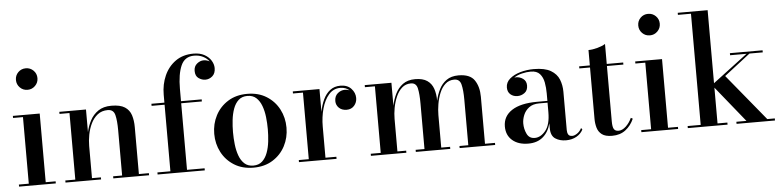

<svg xmlns="http://www.w3.org/2000/svg" viewBox="-46 -997 5064 1244"><g transform="rotate(-5 2486.0 -375.0)"><path d="M75.5 -690Q75.5 -719.5 95.8 -739.8Q116 -760 145.5 -760Q174.5 -760 195 -739.8Q215.5 -719.5 215.5 -690Q215.5 -661 195 -640.5Q174.5 -620 145.5 -620Q116 -620 95.8 -640.5Q75.5 -661 75.5 -690ZM35.5 -13.5H100V-446.5H35.5V-460H210V-13.5H274.5V0H35.5Z M337.5 -13.5H402.5V-446.5H337.5V-460H511V-312.5Q519.5 -352 538.5 -388Q557.5 -424 591 -447Q624.5 -470 676.5 -470Q734 -470 764 -450.5Q794 -431 805 -396.8Q816 -362.5 816 -319V-13.5H881V0H648.5V-13.5H707V-307.5Q707 -370.5 697.8 -407.2Q688.5 -444 651 -444Q611.5 -444 584.5 -422.5Q557.5 -401 541.2 -367Q525 -333 518 -295Q511 -257 511 -223.5V-13.5H569V0H337.5Z M936.5 -13.5H1021V-446.5H936.5V-460H1021V-511.5Q1021 -579 1046.2 -635.5Q1071.5 -692 1119.5 -726Q1167.5 -760 1236 -760Q1278 -760 1306.8 -744Q1335.5 -728 1350.2 -703.8Q1365 -679.5 1365 -655Q1365 -620.5 1344.8 -602.8Q1324.5 -585 1298.5 -585Q1276.5 -585 1255.2 -599.5Q1234 -614 1234 -647.5Q1234 -677.5 1254.5 -694.2Q1275 -711 1297.5 -711Q1318.5 -711 1336.5 -700.5Q1322.5 -720.5 1297 -733.5Q1271.5 -746.5 1239 -746.5Q1178 -746.5 1153.5 -691Q1129 -635.5 1129 -540V-460H1263.5V-446.5H1129V-13.5H1243.5V0H936.5Z M1325 -230Q1325 -295 1353.5 -349.5Q1382 -404 1434.8 -437Q1487.5 -470 1560 -470Q1632.5 -470 1685.2 -437Q1738 -404 1766.5 -349.5Q1795 -295 1795 -230Q1795 -165 1766.5 -110.5Q1738 -56 1685.2 -23Q1632.5 10 1560 10Q1487.5 10 1434.8 -23Q1382 -56 1353.5 -110.5Q1325 -165 1325 -230ZM1447 -230Q1447 -191 1451.5 -151Q1456 -111 1468 -77.8Q1480 -44.5 1502.2 -24Q1524.5 -3.5 1560 -3.5Q1595.5 -3.5 1617.8 -24Q1640 -44.5 1652.2 -77.8Q1664.5 -111 1669 -151Q1673.5 -191 1673.5 -230Q1673.5 -269 1669 -309Q1664.5 -349 1652.2 -382.2Q1640 -415.5 1617.8 -436Q1595.5 -456.5 1560 -456.5Q1524.5 -456.5 1502.2 -436Q1480 -415.5 1468 -382.2Q1456 -349 1451.5 -309Q1447 -269 1447 -230Z M1856 -13.5H1921V-446.5H1856V-460H2029.5V-311.5Q2037.5 -355.5 2054.5 -391.5Q2071.5 -427.5 2099 -448.8Q2126.5 -470 2166 -470Q2211.5 -470 2236.5 -443Q2261.5 -416 2261.5 -382Q2261.5 -353 2243 -332Q2224.5 -311 2194 -311Q2162.5 -311 2143.8 -329.2Q2125 -347.5 2125 -373.5Q2125 -405.5 2145.8 -423.2Q2166.5 -441 2193.5 -441Q2209 -441 2223 -435Q2199.5 -456 2164.5 -456Q2119.5 -456 2089.5 -421.5Q2059.5 -387 2044.5 -332.2Q2029.5 -277.5 2029.5 -216.5V-13.5H2100.5V0H1856Z M2324 -13.5H2389V-446.5H2324V-460H2497.5V-310.5Q2505 -350 2522.8 -386.8Q2540.5 -423.5 2572 -446.8Q2603.5 -470 2652 -470Q2702 -470 2730.5 -450.5Q2759 -431 2770.8 -396.8Q2782.5 -362.5 2782.5 -319V-317.5Q2790.5 -356 2807.8 -391Q2825 -426 2855.8 -448Q2886.5 -470 2934 -470Q3009.5 -470 3038.2 -427.2Q3067 -384.5 3067 -319V-13.5H3132V0H2901V-13.5H2958.5V-309.5Q2958.5 -372.5 2949.2 -408.8Q2940 -445 2904.5 -445Q2870 -445 2846.5 -423.5Q2823 -402 2809 -368Q2795 -334 2788.8 -296.2Q2782.5 -258.5 2782.5 -225.5V-13.5H2840V0H2616V-13.5H2673.5V-309.5Q2673.5 -372.5 2665.2 -408.8Q2657 -445 2622.5 -445Q2588 -445 2564.2 -423.5Q2540.5 -402 2525.8 -368Q2511 -334 2504.2 -296.2Q2497.5 -258.5 2497.5 -225.5V-13.5H2554.5V0H2324Z M3426.5 -255H3494V-304.5Q3494 -340.5 3487.8 -374.8Q3481.5 -409 3462 -431.2Q3442.5 -453.5 3402.5 -453.5Q3375.5 -453.5 3345.5 -446.2Q3315.5 -439 3293.5 -424Q3299 -425 3304.5 -425Q3330.5 -425 3351 -409.8Q3371.5 -394.5 3371.5 -366Q3371.5 -334 3350.5 -318.5Q3329.5 -303 3304.5 -303Q3277 -303 3258.5 -319Q3240 -335 3240 -364Q3240 -397.5 3267 -420.8Q3294 -444 3336 -456Q3378 -468 3423.5 -468Q3495 -468 3534 -445Q3573 -422 3587.8 -384.8Q3602.5 -347.5 3602.5 -304.5V-55.5Q3602.5 -38.5 3609.2 -26.8Q3616 -15 3635.5 -15Q3649.5 -15 3667.5 -27.2Q3685.5 -39.5 3696 -61L3703.5 -50.5Q3689.5 -23 3660.5 -6.5Q3631.5 10 3592.5 10Q3552 10 3523 -9Q3494 -28 3494 -77.5V-109Q3480 -53.5 3443 -21.8Q3406 10 3347.5 10Q3282.5 10 3243.8 -23.2Q3205 -56.5 3205 -113.5Q3205 -180.5 3262.5 -217.8Q3320 -255 3426.5 -255ZM3392 -23Q3430.5 -23 3462.2 -61.5Q3494 -100 3494 -182V-243.5H3439.5Q3398 -243.5 3373 -224.2Q3348 -205 3336.8 -177.2Q3325.5 -149.5 3325.5 -123Q3325.5 -86.5 3340.8 -54.8Q3356 -23 3392 -23Z M4035 -92Q4016 -48 3980.5 -20.5Q3945 7 3892.5 7Q3848.5 7 3826 -10.2Q3803.5 -27.5 3795.8 -55Q3788 -82.5 3788 -113V-446.5H3718.5V-460H3788V-560Q3815 -560 3846.8 -568.8Q3878.5 -577.5 3898 -590V-460H4005V-446.5H3898V-87Q3898 -49.5 3907 -35.8Q3916 -22 3936.5 -22Q3961 -22 3984.8 -44.2Q4008.5 -66.5 4023 -98.5Z M4123 -690Q4123 -719.5 4143.2 -739.8Q4163.5 -760 4193 -760Q4222 -760 4242.5 -739.8Q4263 -719.5 4263 -690Q4263 -661 4242.5 -640.5Q4222 -620 4193 -620Q4163.5 -620 4143.2 -640.5Q4123 -661 4123 -690ZM4083 -13.5H4147.5V-446.5H4083V-460H4257.5V-13.5H4322V0H4083Z M4385 -13.5H4470V-736.5H4385V-750H4579.5V-275L4806 -446.5H4699V-460H4911.5V-446.5H4825L4655.5 -315L4903 -13.5H4952V0H4702V-13.5H4767.5L4579.5 -246V-13.5H4643.5V0H4385Z"/></g></svg>

Font: Bodoni* 16 Medium
Style: Regular
Weight: 500
Version: Version 2.2